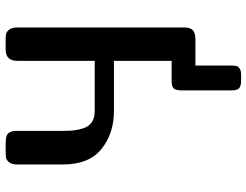

<svg xmlns="http://www.w3.org/2000/svg" viewBox="-120 -614 901 702"><g transform="rotate(-90 331.0 -263.5)"><path d="M80.1 -484.9V-650.9Q80.1 -670.9 88.1 -680.9Q96.2 -690.9 104.5 -692.4Q112.8 -693.8 130.9 -693.8H158.2Q174.3 -693.8 184.1 -690.4Q193.8 -687 197.5 -679.4Q201.2 -671.9 202.1 -666Q203.1 -660.2 203.1 -647.9V-481.9Q203.1 -458 205.1 -441.9Q207 -425.8 213.6 -407Q220.2 -388.2 235.6 -378.2Q251 -368.2 275.9 -368.2H459V-650.9Q459 -693.8 500 -693.8H536.1Q549.3 -693.8 557.1 -692.4Q564.9 -690.9 573 -680.9Q581.1 -670.9 581.1 -651.9V-42Q581.1 -18.1 570.6 -9Q560.1 0 538.1 0H441.9V126Q441.9 141.1 440.4 148.4Q439 155.8 431.4 161.4Q423.8 167 409.2 167H386.2Q367.2 167 359.1 159.9Q351.1 152.8 351.1 132.8V-51.8Q351.1 -69.8 357.4 -78.4Q363.8 -86.9 384.8 -86.9H459V-297.9H274.9Q193.8 -297.9 137 -343.3Q80.1 -388.7 80.1 -484.9Z"/></g></svg>

Font: CMU Sans Serif Demi Condensed
Style: DemiCondensed
Weight: 600
Width: 3
Version: Version 0.7.0